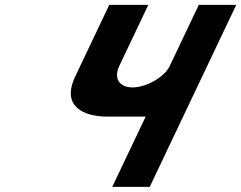

<svg xmlns="http://www.w3.org/2000/svg" viewBox="-20 -752 969 771"><path d="M928.7 -732.5H778.3L661.1 -486C640.5 -442.7 567.2 -401 512.7 -401C454 -401 437.8 -442.7 458.5 -486L575.6 -732.5H418.8L282.2 -445.2C224.4 -323.7 316.8 -283.7 411.6 -283.7H564.9L430.7 -1.5H581.2Z"/></svg>

Font: Hussar
Style: BdSuprExtOblFive
Weight: 700
Foundry: Cannot Into Space Fonts
Version: Version 2.00